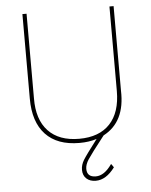

<svg xmlns="http://www.w3.org/2000/svg" viewBox="-57 -684 725 923"><g transform="rotate(-5 306.0 -222.5)"><path d="M368 192Q340 192 323 176.5Q306 161 306 134Q306 110 320 87Q334 64 389 -8Q352 4 306 4Q199 4 142.5 -56Q86 -116 86 -229V-637H106V-229Q105 -126 157 -71Q209 -16 306 -16Q403 -16 454.5 -71Q506 -126 506 -229V-637H526V-229Q531 -78 424 -22Q359 61 343 85.5Q327 110 327 131Q327 171 370 171Q411 171 447 119H449L460 135Q418 192 368 192Z"/></g></svg>

Font: Alegreya Sans Thin
Style: Regular
Weight: 100
Designer: Juan Pablo del Peral
Foundry: Huerta Tipografica
Version: Version 2.007